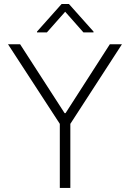

<svg xmlns="http://www.w3.org/2000/svg" viewBox="-20 -925 641 945"><path d="M79.1 -707 297.9 -368.2H302.7L520.5 -707H580.1L326.2 -315.4V0H274.4V-315.4L19.5 -707ZM300.8 -867.2 210.9 -765.6H162.1V-769.5L283.2 -905.3H319.3L440.4 -769.5V-765.6H390.6Z"/></svg>

Font: Pretendard Std ExtraLight
Style: Regular
Weight: 200
Designer: Base glyphs from Inter by Rasmus Andersson; Hangeul glyphs from Noto Sans CJK(Source Han Sans) by Jang Soo-young and Kan
Foundry: Kil Hyung-jin
Version: Version 1.309